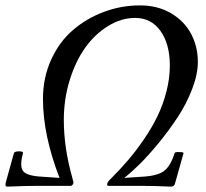

<svg xmlns="http://www.w3.org/2000/svg" viewBox="-30 -696 770 719"><path d="M-2.9 2.9Q-11.7 2.9 -8.8 -11.2L22 -122.1Q23.4 -128.9 41.5 -129.4Q57.1 -128.9 56.2 -123Q42.5 -72.8 56.9 -54.9Q71.3 -37.1 127.9 -34.2L192.9 -29.8Q130.9 -190.4 130.9 -325.2Q130.9 -405.3 161.6 -472.7Q192.4 -540 243.4 -583.7Q294.4 -627.4 359.4 -651.6Q424.3 -675.8 494.1 -675.8Q561 -675.8 611.1 -646Q661.1 -616.2 686 -568.6Q710.9 -521 710.9 -463.9Q710.9 -418 689.5 -362.3Q668 -306.6 635.7 -257.6Q603.5 -208.5 564.9 -161.4Q526.4 -114.3 493.2 -81.5Q460 -48.8 435.1 -29.8L502 -34.2Q558.6 -37.1 583.5 -55.2Q608.4 -73.2 624 -123Q625 -127.4 644.5 -126.5Q658.7 -126 657.2 -122.1L626 -11.2Q623 2.9 611.8 2.9Q545.9 0 502.9 0H376Q371.1 0 371.1 -4.9Q371.1 -14.6 386.2 -27.8Q420.4 -62 450.2 -96.9Q480 -131.8 509.5 -175Q539.1 -218.3 559.8 -261.2Q580.6 -304.2 593.3 -353.5Q606 -402.8 606 -450.2Q606 -531.2 571 -580.1Q536.1 -628.9 476.1 -628.9Q423.8 -628.9 374.8 -598.6Q325.7 -568.4 289.3 -517.6Q252.9 -466.8 231 -395.8Q209 -324.7 209 -247.1Q209 -142.1 241.2 -28.8L245.1 -13.2Q245.1 -8.3 241.9 -4.2Q238.8 0 234.9 0H106.9Q65.9 0 -2.9 2.9Z"/></svg>

Font: Junicode SmCond
Style: Italic
Weight: 400
Width: 4
Italic angle: -11°
Designer: Peter S. Baker
Version: Version 2.206